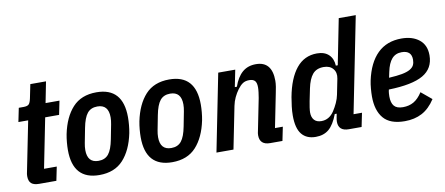

<svg xmlns="http://www.w3.org/2000/svg" viewBox="-67 -1003 2961 1278"><g transform="rotate(-10 1413.5 -364.0)"><path d="M111 0Q75 0 58 -15Q41 -30 41 -64Q41 -71 42 -78.5Q43 -86 45 -94L112 -429H46L65 -522H97Q123 -522 133 -532Q143 -542 149 -571L168 -664H274L246 -522H340L321 -429H227L160 -93H246L227 0Z M517 12Q338 12 338 -188Q338 -212 340.5 -240Q343 -268 348 -294Q371 -406 429.5 -470Q488 -534 591 -534Q770 -534 770 -334Q770 -310 767.5 -282Q765 -254 760 -228Q737 -116 678.5 -52Q620 12 517 12ZM527 -82Q571 -82 595 -111.5Q619 -141 632 -209L651 -307Q656 -332 656 -354Q656 -440 581 -440Q537 -440 513 -410.5Q489 -381 476 -313L457 -215Q452 -190 452 -168Q452 -82 527 -82Z M1009 12Q830 12 830 -188Q830 -212 832.5 -240Q835 -268 840 -294Q863 -406 921.5 -470Q980 -534 1083 -534Q1262 -534 1262 -334Q1262 -310 1259.5 -282Q1257 -254 1252 -228Q1229 -116 1170.5 -52Q1112 12 1009 12ZM1019 -82Q1063 -82 1087 -111.5Q1111 -141 1124 -209L1143 -307Q1148 -332 1148 -354Q1148 -440 1073 -440Q1029 -440 1005 -410.5Q981 -381 968 -313L949 -215Q944 -190 944 -168Q944 -82 1019 -82Z M1309 0 1413 -522H1528L1505 -408H1519Q1541 -471 1577.5 -502.5Q1614 -534 1669 -534Q1778 -534 1778 -403Q1778 -386 1774.5 -363Q1771 -340 1767 -323L1721 -93H1774L1755 0H1672Q1602 0 1602 -65Q1602 -72 1603 -79.5Q1604 -87 1606 -94L1649 -309Q1652 -326 1654.5 -346Q1657 -366 1657 -380Q1657 -411 1645 -424Q1633 -437 1607 -437Q1581 -437 1563.5 -425.5Q1546 -414 1529 -391Q1512 -368 1499.5 -341.5Q1487 -315 1481 -285L1424 0Z M2204 0Q2134 0 2134 -63Q2134 -76 2138 -95L2142 -116H2129Q2103 -47 2068 -17.5Q2033 12 1979 12Q1917 12 1884.5 -28Q1852 -68 1852 -154Q1852 -184 1856 -216Q1860 -248 1865 -277Q1888 -401 1942 -467.5Q1996 -534 2082 -534Q2133 -534 2161.5 -506.5Q2190 -479 2192 -432H2205L2266 -740H2381L2252 -93H2309L2290 0ZM2034 -85Q2087 -85 2120 -135Q2136 -159 2148.5 -186.5Q2161 -214 2166 -240L2187 -345Q2195 -385 2173.5 -411Q2152 -437 2110 -437Q2061 -437 2035 -406Q2009 -375 1996 -312L1979 -229Q1975 -209 1972 -188Q1969 -167 1969 -155Q1969 -122 1985.5 -103.5Q2002 -85 2034 -85Z M2581 12Q2482 12 2437.5 -40.5Q2393 -93 2393 -188Q2393 -212 2395.5 -241Q2398 -270 2403 -294Q2428 -411 2490.5 -472.5Q2553 -534 2653 -534Q2727 -534 2772.5 -497.5Q2818 -461 2818 -392Q2818 -303 2744.5 -260.5Q2671 -218 2512 -214Q2509 -202 2508 -189.5Q2507 -177 2507 -168Q2507 -125 2525 -103.5Q2543 -82 2585 -82Q2626 -82 2657.5 -100Q2689 -118 2716 -160L2787 -101Q2748 -41 2697.5 -14.5Q2647 12 2581 12ZM2639 -444Q2597 -444 2572 -415.5Q2547 -387 2535 -329L2527 -291Q2581 -294 2615.5 -300.5Q2650 -307 2670 -318.5Q2690 -330 2697.5 -345.5Q2705 -361 2705 -382Q2705 -444 2639 -444Z"/></g></svg>

Font: IBM Plex Sans Condensed SemiBold
Style: Italic
Weight: 600
Width: 3
Italic angle: -11°
Designer: Mike Abbink, Paul van der Laan, Pieter van Rosmalen
Foundry: Bold Monday
Version: Version 1.3